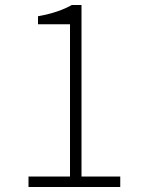

<svg xmlns="http://www.w3.org/2000/svg" viewBox="-20 -748 568 768"><path d="M94 0V-42H260V-651H132V-683Q176 -691 209.5 -702.5Q243 -714 267 -728H306V-42H461V0Z"/></svg>

Font: Noto Sans TC ExtraLight
Style: Regular
Weight: 250
Designer: Ryoko NISHIZUKA  (kana, bopomofo & ideographs); Paul D. Hunt (Latin, Greek & Cyrillic); Sandoll Communications , Soo-you
Foundry: Adobe
Version: Version 2.004-H2;hotconv 1.0.118;makeotfexe 2.5.65603